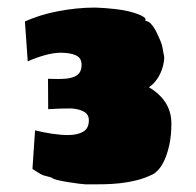

<svg xmlns="http://www.w3.org/2000/svg" viewBox="-20 -693 511 500"><path d="M426.3 -371.6Q426.3 -339.4 420.9 -315.4Q415.5 -291.5 408 -275.4Q400.4 -259.3 391.8 -250.2Q383.3 -241.2 377.4 -238.8Q357.4 -229 336.2 -223.6Q314.9 -218.3 292.5 -215.8Q270 -213.4 247.6 -213.1Q225.1 -212.9 203.1 -212.9Q199.2 -212.9 185.8 -214.6Q172.4 -216.3 157.2 -218.8Q142.1 -221.2 129.6 -224.1Q117.2 -227.1 115.7 -230Q107.4 -232.9 99.4 -234.6Q91.3 -236.3 84 -240.7Q73.2 -247.1 64.5 -252.9L71.3 -353.5Q93.3 -348.1 116 -344.7Q138.7 -341.3 157.2 -341.3Q181.2 -341.3 196.3 -349.9Q211.4 -358.4 211.4 -379.9Q211.4 -395 198.7 -402.1Q186 -409.2 166 -410.6Q150.4 -410.6 136 -410.2Q121.6 -409.7 105.5 -408.7L105 -487.8Q111.8 -487.8 118.4 -487.5Q125 -487.3 132.3 -487.3Q144 -487.3 154.8 -488.5Q165.5 -489.7 174.1 -493.4Q182.6 -497.1 187.5 -504.4Q192.4 -511.7 192.4 -524.4Q192.4 -542.5 177.2 -549.1Q162.1 -555.7 138.2 -555.7Q119.6 -555.7 96.9 -549.3Q74.2 -543 52.2 -533.2L44.9 -637.2Q62.5 -645 83.7 -651.9Q105 -658.7 128.9 -663.3Q152.8 -668 178 -670.7Q203.1 -673.3 228.5 -673.3Q254.4 -672.4 280 -669.4Q305.7 -666.5 324.2 -661.1Q323.7 -661.1 329.1 -659.7Q334.5 -658.2 341.1 -655.5Q347.7 -652.8 353.3 -649.4Q358.9 -646 358.9 -643.1V-638.2Q366.2 -638.2 372.6 -631.6Q378.9 -625 383.8 -616.2Q388.7 -607.4 392.3 -598.9Q396 -590.3 397.9 -586.4Q402.3 -576.2 403.8 -565.9Q405.3 -555.7 407.7 -544.9Q407.7 -534.7 405 -523.2Q402.3 -511.7 397.2 -501Q392.1 -490.2 384.5 -481Q377 -471.7 367.7 -465.8Q395.5 -449.7 410.9 -426Q426.3 -402.3 426.3 -371.6Z"/></svg>

Font: Sigmar One
Style: Regular
Weight: 400
Version: Version 1.000